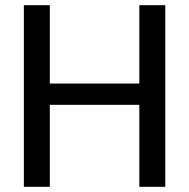

<svg xmlns="http://www.w3.org/2000/svg" viewBox="-20 -720 730 740"><path d="M517 0V-700H617V0ZM72 0V-700H172V0ZM155 -316V-398H539V-316Z"/></svg>

Font: DM Sans 20pt Medium
Style: Regular
Weight: 500
Version: Version 4.004;gftools[0.9.30]